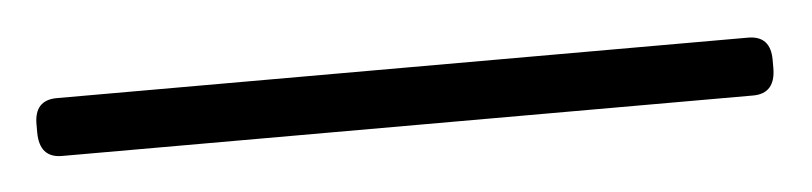

<svg xmlns="http://www.w3.org/2000/svg" viewBox="-37 51 503 119"><g transform="rotate(-5 214.0 111.0)"><path d="M-1 129Q-15 129 -15 113V108Q-15 93 -1 93H429Q443 93 443 108V113Q443 129 429 129Z"/></g></svg>

Font: Asap Condensed ExtraLight
Style: Regular
Weight: 200
Width: 3
Designer: Pablo Cosgaya
Foundry: Omnibus-Type
Version: Version 3.001; ttfautohint (v1.8.4.7-5d5b)